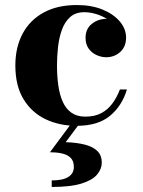

<svg xmlns="http://www.w3.org/2000/svg" viewBox="-20 -490 569 763"><path d="M284.5 10Q216.5 10 161.2 -16.2Q106 -42.5 73.5 -95.8Q41 -149 41 -230Q41 -301.5 69.5 -355.5Q98 -409.5 152.8 -439.8Q207.5 -470 285.5 -470Q344 -470 388 -451.8Q432 -433.5 456.5 -404.2Q481 -375 481 -340.5Q481 -304.5 457.8 -283.5Q434.5 -262.5 402 -262.5Q383.5 -262.5 364.5 -270.8Q345.5 -279 332.8 -296.2Q320 -313.5 320 -339.5Q320 -375.5 345 -395.2Q370 -415 402 -415Q433 -415 456.5 -395.8Q480 -376.5 480 -340.5H454Q454 -363 441 -381.5Q428 -400 407 -413.5Q386 -427 362 -434.2Q338 -441.5 315.5 -441.5Q280 -441.5 258.5 -422Q237 -402.5 225.8 -371Q214.5 -339.5 210.5 -302.5Q206.5 -265.5 206.5 -230Q206.5 -187 211.8 -150Q217 -113 229.5 -85.2Q242 -57.5 264 -42Q286 -26.5 319 -26.5Q357 -26.5 383.2 -40.8Q409.5 -55 427.2 -79.5Q445 -104 456.5 -134.5H484.5Q465 -69.5 417.2 -29.8Q369.5 10 284.5 10ZM185.5 253V227Q230 227 251.8 213Q273.5 199 273.5 173.5Q273.5 149 260 136.5Q246.5 124 225 119.5Q203.5 115 178.5 115L266.5 -3.5H299.5L241 75Q286 76.5 318.2 85Q350.5 93.5 367.5 110.8Q384.5 128 384.5 156Q384.5 181 366.2 203.2Q348 225.5 304.5 239.2Q261 253 185.5 253Z"/></svg>

Font: Bodoni Moda 9pt
Style: Bold
Weight: 700
Designer: Owen Earl
Foundry: indestructible type
Version: Version 2.005